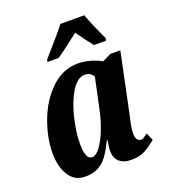

<svg xmlns="http://www.w3.org/2000/svg" viewBox="-141 -868 864 980"><g transform="rotate(-20 291.0 -378.0)"><path d="M37 -159Q37 -242 71 -333Q105 -424 168.5 -485Q232 -546 315 -546Q348 -546 384 -535.5Q420 -525 440 -512L488 -535H542L477 -224Q476 -219 467 -179Q458 -139 458 -114Q458 -92 465.5 -81Q473 -70 486 -70Q493 -70 499 -73.5Q505 -77 512 -82Q519 -87 523 -90L541 -49Q507 -21 478 -5.5Q449 10 404 10Q364 10 340.5 -10.5Q317 -31 317 -71Q317 -89 324 -126H320Q296 -78 275.5 -49.5Q255 -21 225.5 -5.5Q196 10 153 10Q98 10 67.5 -37.5Q37 -85 37 -159ZM339 -288 374 -453Q367 -466 355.5 -473Q344 -480 329 -480Q287 -480 254 -425Q221 -370 203 -293Q185 -216 185 -156Q185 -71 221 -71Q242 -71 265.5 -102.5Q289 -134 308.5 -184.5Q328 -235 339 -288ZM175 -619 205 -653Q273 -730 301 -766H430Q452 -705 493 -619L490 -606H425Q395 -643 356 -698Q336 -682 326 -675Q265 -627 232 -606H172Z"/></g></svg>

Font: Noto Serif CondExtraBold
Style: Italic
Weight: 800
Width: 3
Italic angle: -12°
Designer: Monotype Design Team
Foundry: Monotype Imaging Inc.
Version: Version 1.001